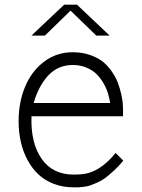

<svg xmlns="http://www.w3.org/2000/svg" viewBox="-20 -784 603 816"><path d="M59.1 -269Q59.1 -349.6 86.9 -416Q114.7 -482.4 167.7 -522.2Q220.7 -562 289.1 -562Q329.6 -562 363 -550.3Q396.5 -538.6 418.2 -520.8Q439.9 -502.9 456.3 -478.5Q472.7 -454.1 481.2 -431.4Q489.7 -408.7 495.1 -384.3Q500.5 -359.9 501.7 -345.5Q502.9 -331.1 502.9 -319.8V-290H113.8Q109.9 -176.8 156.7 -109.4Q203.6 -42 293 -42Q333 -42 356.4 -48.8Q416.5 -66.4 471.2 -133.8Q477.1 -128.4 483.2 -122.3Q489.3 -116.2 495.4 -109.9Q501.5 -103.5 503.9 -101.1Q483.9 -76.7 463.1 -57.9Q442.4 -39.1 426.8 -27.3Q411.1 -15.6 391.8 -7.3Q372.6 1 361.8 4.6Q351.1 8.3 334 10.3Q316.9 12.2 312 12.2Q307.1 12.2 293 12.2Q247.6 12.2 209 -2.4Q170.4 -17.1 143.1 -43Q115.7 -68.8 96.7 -104.5Q77.6 -140.1 68.4 -181.6Q59.1 -223.1 59.1 -269ZM289.1 -507.8Q227.1 -507.8 185.5 -463.6Q144 -419.4 123 -346.2H448.2Q444.8 -367.7 438.5 -388.4Q432.1 -409.2 419.2 -431.4Q406.2 -453.6 389.4 -470Q372.6 -486.3 346.4 -497.1Q320.3 -507.8 289.1 -507.8ZM252.9 -764.2H307.1L445.8 -632.8H389.2L279.8 -738.8L170.9 -632.8H113.8Q140.1 -657.2 183.1 -698.5Q226.1 -739.7 252.9 -764.2Z"/></svg>

Font: Junction Light
Style: Regular
Weight: 300
Designer: Caroline Hadilaksono
Foundry: Caroline Hadilaksono
Version: Version 1.002